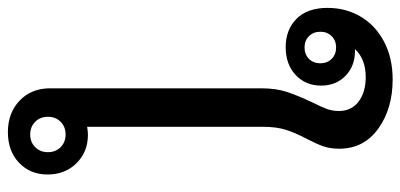

<svg xmlns="http://www.w3.org/2000/svg" viewBox="-356 -740 1040 499"><g transform="rotate(90 164.5 -490.0)"><path d="M368 -93Q368 -48 337.5 -19Q307 10 258 10Q208 10 176 -20.5Q144 -51 144 -100V-648Q144 -687 153.5 -715.5Q163 -744 180 -780Q193 -806 198 -820Q203 -834 203 -850Q203 -883 178.5 -901.5Q154 -920 115 -920Q68 -920 42 -892H48Q86 -892 111.5 -867.5Q137 -843 137 -804Q137 -764 109.5 -738Q82 -712 37 -712Q-8 -712 -36.5 -740Q-65 -768 -65 -821Q-65 -868 -42.5 -906.5Q-20 -945 22.5 -967.5Q65 -990 121 -990Q197 -990 249 -952.5Q301 -915 301 -851Q301 -828 295 -810.5Q289 -793 276 -768Q261 -740 252.5 -714.5Q244 -689 244 -652V-196Q256 -198 265 -198Q309 -198 338.5 -168.5Q368 -139 368 -93ZM38 -843Q20 -843 8.5 -831.5Q-3 -820 -3 -802Q-3 -784 8.5 -772.5Q20 -761 38 -761Q56 -761 67.5 -772.5Q79 -784 79 -802Q79 -820 67.5 -831.5Q56 -843 38 -843ZM310 -94Q310 -114 297 -127Q284 -140 264 -140Q244 -140 231 -127Q218 -114 218 -94Q218 -74 231 -61Q244 -48 264 -48Q284 -48 297 -61Q310 -74 310 -94Z"/></g></svg>

Font: Sarabun Medium
Style: Regular
Weight: 500
Designer: Suppakit Chalermlarp | Katatrad Co.,Ltd.
Foundry: Cadson Demak Co.,Ltd.
Version: Version 1.000; ttfautohint (v1.6)